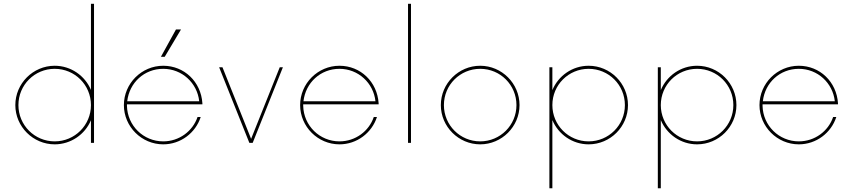

<svg xmlns="http://www.w3.org/2000/svg" viewBox="-20 -750 4478 1008"><path d="M457.5 -730V-277.8C426.3 -352.5 352.1 -404.8 267.1 -404.8C153.8 -404.8 60.5 -312 60.5 -198.2C60.5 -85 153.8 7.8 267.1 7.8C352.1 7.8 426.3 -44.4 457.5 -118.7V0H473.6V-730ZM267.1 -7.8C161.6 -7.8 76.7 -92.8 76.7 -198.2C76.7 -304.2 161.6 -388.7 267.1 -388.7C372.6 -388.7 457.5 -304.2 457.5 -198.2C457.5 -92.8 372.6 -7.8 267.1 -7.8Z M930.2 -595.2H903.8L824.7 -451.7H844.7ZM1042.5 -202.1V-208C1035.2 -320.8 947.3 -404.8 836.9 -404.8C723.6 -404.8 630.4 -312 630.4 -198.2C630.4 -85 723.6 7.8 836.9 7.8C928.2 7.8 1006.8 -52.2 1033.7 -135.7H1017.1C991.7 -61 920.4 -7.8 836.9 -7.8C732.9 -7.8 648.9 -90.3 646.5 -194.3V-202.1ZM836.9 -388.7C935.5 -388.7 1015.6 -314.5 1025.9 -218.3H647.9C659.2 -316.4 737.8 -388.7 836.9 -388.7Z M1448.7 -397 1298.3 -21 1147.9 -397H1130.4L1289.1 0H1306.6L1465.3 -397Z M1967.8 -202.1V-208C1960.4 -320.8 1872.6 -404.8 1762.2 -404.8C1648.9 -404.8 1555.7 -312 1555.7 -198.2C1555.7 -85 1648.9 7.8 1762.2 7.8C1853.5 7.8 1932.1 -52.2 1959 -135.7H1942.4C1917 -61 1845.7 -7.8 1762.2 -7.8C1658.2 -7.8 1574.2 -90.3 1571.8 -194.3V-202.1ZM1762.2 -388.7C1860.8 -388.7 1940.9 -314.5 1951.2 -218.3H1573.2C1584.5 -316.4 1663.1 -388.7 1762.2 -388.7Z M2122.1 0H2137.7V-730H2122.1Z M2501 7.8C2614.3 7.8 2707.5 -85 2707.5 -198.2C2707.5 -312 2614.3 -404.8 2501 -404.8C2387.7 -404.8 2294.4 -312 2294.4 -198.2C2294.4 -85 2387.7 7.8 2501 7.8ZM2501 -7.8C2395.5 -7.8 2310.5 -92.8 2310.5 -198.2C2310.5 -304.2 2395.5 -388.7 2501 -388.7C2606.4 -388.7 2691.4 -304.2 2691.4 -198.2C2691.4 -92.8 2606.4 -7.8 2501 -7.8Z M3070.3 -404.8C2984.9 -404.8 2911.1 -352.1 2879.9 -276.9V-397H2864.3V238.3H2879.9V-119.6C2911.1 -44.9 2984.9 7.8 3070.3 7.8C3184.1 7.8 3276.9 -85 3276.9 -198.2C3276.9 -312 3184.1 -404.8 3070.3 -404.8ZM3070.3 -7.8C2964.8 -7.8 2879.9 -92.8 2879.9 -198.2C2879.9 -304.2 2964.8 -388.7 3070.3 -388.7C3175.8 -388.7 3260.7 -304.2 3260.7 -198.2C3260.7 -92.8 3175.8 -7.8 3070.3 -7.8Z M3639.6 -404.8C3554.2 -404.8 3480.5 -352.1 3449.2 -276.9V-397H3433.6V238.3H3449.2V-119.6C3480.5 -44.9 3554.2 7.8 3639.6 7.8C3753.4 7.8 3846.2 -85 3846.2 -198.2C3846.2 -312 3753.4 -404.8 3639.6 -404.8ZM3639.6 -7.8C3534.2 -7.8 3449.2 -92.8 3449.2 -198.2C3449.2 -304.2 3534.2 -388.7 3639.6 -388.7C3745.1 -388.7 3830.1 -304.2 3830.1 -198.2C3830.1 -92.8 3745.1 -7.8 3639.6 -7.8Z M4379.4 -202.1V-208C4372.1 -320.8 4284.2 -404.8 4173.8 -404.8C4060.5 -404.8 3967.3 -312 3967.3 -198.2C3967.3 -85 4060.5 7.8 4173.8 7.8C4265.1 7.8 4343.8 -52.2 4370.6 -135.7H4354C4328.6 -61 4257.3 -7.8 4173.8 -7.8C4069.8 -7.8 3985.8 -90.3 3983.4 -194.3V-202.1ZM4173.8 -388.7C4272.5 -388.7 4352.5 -314.5 4362.8 -218.3H3984.9C3996.1 -316.4 4074.7 -388.7 4173.8 -388.7Z"/></svg>

Font: Now Thin
Style: Regular
Weight: 100
Designer: Alfredo Marco Pradil
Foundry: Alfredo Marco Pradil
Version: Version 1.200;hotconv 1.0.109;makeotfexe 2.5.65596